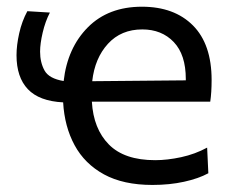

<svg xmlns="http://www.w3.org/2000/svg" viewBox="-20 -530 680 558"><path d="M423 7.5Q338.5 7.5 282.2 -23.2Q226 -54 196.8 -108Q167.5 -162 163.5 -232.5Q94 -236 61 -270.8Q28 -305.5 28 -369.5Q28 -398.5 35.8 -433.2Q43.5 -468 59.5 -497.5L125 -493.5Q111.5 -467.5 104 -435.2Q96.5 -403 96.5 -380Q96.5 -348.5 109.5 -325Q122.5 -301.5 165 -294.5Q176 -391 235.5 -450.8Q295 -510.5 392.5 -510.5Q486.5 -510.5 540.8 -456Q595 -401.5 595 -297.5Q595 -261 591 -234.5H247Q251.5 -155.5 296.5 -110Q341.5 -64.5 431 -64.5Q466 -64.5 506.5 -73.2Q547 -82 582 -101L585.5 -26.5Q557 -11 515 -1.8Q473 7.5 423 7.5ZM393.5 -444.5Q332 -444.5 293.8 -402.8Q255.5 -361 248 -294L520 -296.5Q520 -298.5 520 -300.5Q520 -371 485 -407.8Q450 -444.5 393.5 -444.5Z"/></svg>

Font: Commissioner
Style: Regular
Weight: 400
Designer: Kostas Bartsokas
Foundry: Kostas Bartsokas
Version: Version 1.000; ttfautohint (v1.8.3)